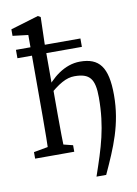

<svg xmlns="http://www.w3.org/2000/svg" viewBox="-96 -803 725 1015"><g transform="rotate(-10 266.0 -295.0)"><path d="M110 0H196C194 -45 193 -148 193 -210V-365L190 -378V-590L194 -732L180 -740L30 -695V-660L113 -650V-210C113 -148 112 -45 110 0ZM35 0H245V-35L165 -55H145L35 -35V0ZM35 -539H381V-584H35V-539ZM390 150C452 15 504 -102 504 -259C504 -411 459 -464 357 -464C274 -464 203 -406 155 -338L164 -311C229 -369 271 -393 315 -393C397 -393 423 -360 423 -260C423 -100 388 4 338 150H390Z"/></g></svg>

Font: Source Serif Variable
Style: Regular
Weight: 389
Designer: Frank Grießhammer
Foundry: Adobe Systems Incorporated
Version: Version 3.001;hotconv 1.0.111;makeotfexe 2.5.65597